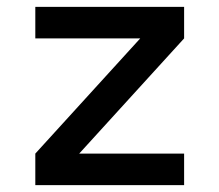

<svg xmlns="http://www.w3.org/2000/svg" viewBox="-20 -540 640 560"><path d="M83 0V-92L389 -428H83V-520H517V-428L211 -92H517V0Z"/></svg>

Font: Zed Mono Semibold Extended
Style: Regular
Weight: 600
Width: 7
Monospace: yes
Designer: Belleve Invis
Foundry: Belleve Invis
Version: Version 1.0.0; ttfautohint (v1.8.4)